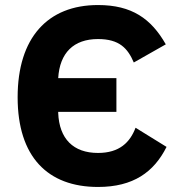

<svg xmlns="http://www.w3.org/2000/svg" viewBox="-20 -730 711 762"><path d="M369 12C509 12 591 -47 641 -147L518 -223C496 -165 454 -123 369 -123C271 -123 215 -179 211 -282V-286H442V-420H211C217 -520 272 -575 369 -575C454 -575 487 -538 511 -482L638 -554C580 -656 503 -710 369 -710C169 -710 50 -580 50 -344C50 -108 169 12 369 12Z"/></svg>

Font: LVC Sans
Style: Bold
Weight: 700
Designer: Mike Abbink, Paul van der Laan, Pieter van Rosmalen
Foundry: Bold Monday
Version: Version 3.0